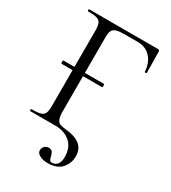

<svg xmlns="http://www.w3.org/2000/svg" viewBox="-197 -726 908 1020"><g transform="rotate(30 256.5 -216.0)"><path d="M191 154Q191 140 201 129.5Q211 119 226 119Q242 119 248.5 128Q255 137 259 154Q262 167 265.5 173.5Q269 180 278 180Q300 180 312 164.5Q324 149 324 120Q324 62 288.5 31Q253 0 197 0H42Q40 0 40 -6Q40 -12 42 -12Q80 -12 98 -17Q116 -22 122.5 -36.5Q129 -51 129 -81V-544Q129 -574 122.5 -588Q116 -602 98.5 -607.5Q81 -613 43 -613Q41 -613 41 -619Q41 -625 43 -625H466Q476 -625 476 -616L478 -486Q478 -483 472 -482.5Q466 -482 466 -485Q462 -541 432 -572.5Q402 -604 354 -604H275Q241 -604 224 -599Q207 -594 200 -581Q193 -568 193 -543V-85Q193 -53 200 -37.5Q207 -22 218.5 -17.5Q230 -13 250 -11Q310 -6 341.5 17.5Q373 41 373 88Q373 131 345 162Q317 193 260 193Q232 193 211.5 182.5Q191 172 191 154ZM58 -311Q58 -321 62 -321H308Q310 -321 311.5 -318Q313 -315 313 -311Q313 -307 311.5 -304Q310 -301 308 -301H62Q58 -301 58 -311Z"/></g></svg>

Font: Cormorant SC
Style: Regular
Weight: 400
Designer: Christian Thalmann (Catharsis Fonts)
Foundry: Catharsis Fonts
Version: Version 4.000